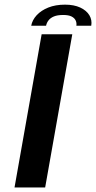

<svg xmlns="http://www.w3.org/2000/svg" viewBox="-20 -826 423 846"><path d="M44 0H179L298.5 -675H163.5ZM266.5 -805.5Q224.5 -805.5 192.8 -792.8Q161 -780 141.5 -758.8Q122 -737.5 117.5 -712.5H183Q185.5 -725.5 193.8 -736.2Q202 -747 217.5 -753.5Q233 -760 258.5 -760Q282 -760 295 -753.5Q308 -747 313.2 -736.2Q318.5 -725.5 316.5 -712.5H382Q386.5 -737.5 373.8 -758.8Q361 -780 333.5 -792.8Q306 -805.5 266.5 -805.5Z"/></svg>

Font: Anybody Expanded Medium
Style: Italic
Weight: 500
Width: 7
Italic angle: -10°
Version: Version 1.113;gftools[0.9.25]